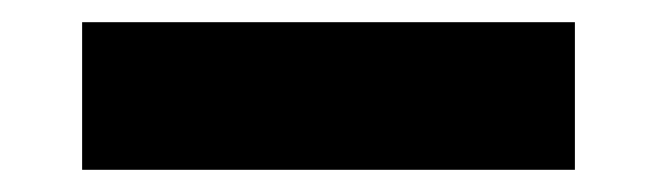

<svg xmlns="http://www.w3.org/2000/svg" viewBox="-20 -797 605 173"><path d="M54 -777H498V-644H54Z"/></svg>

Font: Encode Sans Wide
Style: ExtraBold
Weight: 800
Designer: Pablo Impallari, Andres Torresi
Foundry: Pablo Impallari, Andres Torresi
Version: Version 1.000; ttfautohint (v1.00) -l 8 -r 50 -G 200 -x 14 -